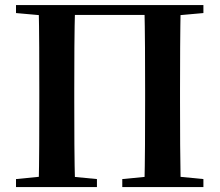

<svg xmlns="http://www.w3.org/2000/svg" viewBox="-20 -761 893 781"><path d="M137.2 0Q139.2 -85.2 139.5 -171.2Q139.9 -257.2 139.9 -349.8V-393.6Q139.9 -481.3 139.5 -567.7Q139.2 -654.1 137.2 -740.5H285.6Q283.1 -655.6 282.6 -568.4Q282.1 -481.3 282.1 -393.6V-351.2Q282.1 -258.7 282.6 -172.7Q283.1 -86.6 285.6 0ZM567.3 0Q569.3 -85.2 569.8 -171.2Q570.3 -257.2 570.3 -351.2V-393.6Q570.3 -481.3 569.8 -567.7Q569.3 -654.1 567.3 -740.5H715Q713.3 -655.6 712.8 -568.4Q712.3 -481.3 712.3 -393.6V-349.8Q712.3 -257.9 712.8 -172.3Q713.3 -86.6 715 0ZM45.1 0V-32.6L193.8 -47.3H221.3L374.3 -32.6V0ZM477.4 0V-32.6L629.4 -47.3H656.4L807.4 -32.6V0ZM45.1 -707.9V-740.5H212.6V-694.2H198.2ZM639.8 -694.2V-740.5H807.4V-707.9L654.7 -694.2ZM212.6 -700.2V-740.5H639.8V-700.2Z"/></svg>

Font: Noto Serif TC
Style: Regular
Weight: 200
Designer: Ryoko NISHIZUKA 西塚涼子 (kana & ideographs); Frank Grießhammer (Latin, Greek & Cyrillic); Wenlong ZHANG 张文龙 (bopomofo); San
Foundry: Adobe
Version: Version 2.001;hotconv 1.1.0;makeotfexe 2.6.0